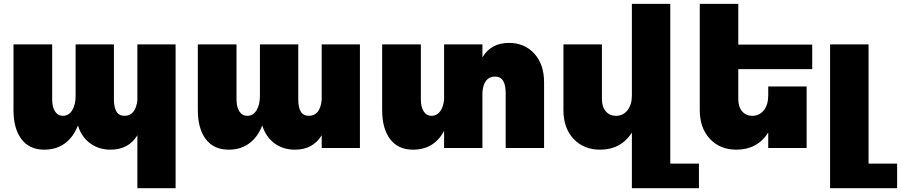

<svg xmlns="http://www.w3.org/2000/svg" viewBox="-20 -777 4730 1008"><path d="M701.2 -543.9H901.9V210.9H701.2V-66.9Q654.8 8.8 561 8.8Q498.5 8.8 453.1 -24.7Q407.7 -58.1 389.2 -118.2Q364.7 -56.2 319.8 -23.7Q274.9 8.8 212.9 8.8Q134.3 8.8 92.5 -46.6Q50.8 -102.1 50.8 -199.2V-543.9H253.9V-255.9Q253.9 -214.8 269 -191.9Q284.2 -168.9 311 -168.9Q341.8 -169.4 359.4 -198.5Q377 -227.5 377 -274.9V-543.9H578.1V-255.9Q578.1 -213.4 591.3 -191.2Q604.5 -168.9 634.8 -168.9Q692.9 -170.4 701.2 -252Z M1668.9 -543.9H1869.6V0H1668.9V-66.9Q1622.6 8.8 1528.8 8.8Q1466.3 8.8 1420.9 -24.7Q1375.5 -58.1 1356.9 -118.2Q1332.5 -56.2 1287.6 -23.7Q1242.7 8.8 1180.7 8.8Q1102.1 8.8 1060.3 -46.6Q1018.6 -102.1 1018.6 -199.2V-543.9H1221.7V-255.9Q1221.7 -214.8 1236.8 -191.9Q1252 -168.9 1278.8 -168.9Q1309.6 -169.4 1327.1 -198.5Q1344.7 -227.5 1344.7 -274.9V-543.9H1545.9V-255.9Q1545.9 -213.4 1559.1 -191.2Q1572.3 -168.9 1602.5 -168.9Q1660.6 -170.4 1668.9 -252Z M2652.3 -551.8Q2733.9 -551.8 2785.2 -495.4Q2836.4 -439 2836.4 -345.2V0H2634.8V-287.1Q2634.8 -330.1 2621.6 -352.5Q2608.4 -375 2577.6 -375Q2519 -373.5 2512.7 -292V0H2311.5V-89.8Q2258.8 8.8 2148.4 8.8Q2069.8 8.8 2028.1 -46.6Q1986.3 -102.1 1986.3 -199.2V-543.9H2189.5V-255.9Q2189.5 -214.8 2204.6 -191.9Q2219.7 -168.9 2246.6 -168.9Q2273.9 -169.4 2290.8 -192.4Q2307.6 -215.3 2311.5 -253.9V-543.9H2512.7V-476.1Q2558.1 -551.8 2652.3 -551.8Z M3499 82H3649.4V210.9H3297.4V-81.1Q3239.7 8.8 3130.4 8.8Q3044.4 8.8 2991.2 -47.9Q2938 -104.5 2938 -199.2V-543.9H3140.1V-255.9Q3140.1 -215.8 3160.4 -192.4Q3180.7 -168.9 3214.4 -168.9Q3252 -169.4 3274.7 -198.7Q3297.4 -228 3297.4 -274.9V-756.8H3499Z M4244.1 -414.1H3856V-255.9Q3856 -215.8 3876.2 -192.4Q3896.5 -168.9 3930.2 -168.9Q3967.8 -169.4 3990.5 -198.7Q4013.2 -228 4013.2 -274.9V-323.2H4214.8V0H4013.2V-81.1Q3955.6 8.8 3846.2 8.8Q3760.3 8.8 3707 -47.9Q3653.8 -104.5 3653.8 -199.2V-756.8H3856V-543H4244.1Z M4540 82H4689.9V210.9H4337.9V-543.9H4540Z"/></svg>

Font: Montserrat arm ExtraBold
Style: Regular
Weight: 800
Designer: Julieta Ulanovsky
Foundry: Julieta Ulanovsky
Version: Version 6.000;PS 006.000;hotconv 1.0.88;makeotf.lib2.5.64775